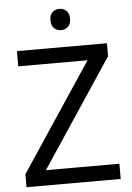

<svg xmlns="http://www.w3.org/2000/svg" viewBox="-60 -960 693 1005"><g transform="rotate(-5 286.0 -457.5)"><path d="M533 0H38V-68L414 -634H50V-714H523V-646L147 -80H533ZM291 -915Q311 -915 326.5 -901.5Q342 -888 342 -859Q342 -831 326.5 -817Q311 -803 291 -803Q269 -803 254 -817Q239 -831 239 -859Q239 -888 254 -901.5Q269 -915 291 -915Z"/></g></svg>

Font: Noto Sans Thaana
Style: Regular
Weight: 400
Designer: Monotype Design Team
Foundry: Monotype Imaging Inc.
Version: Version 2.001